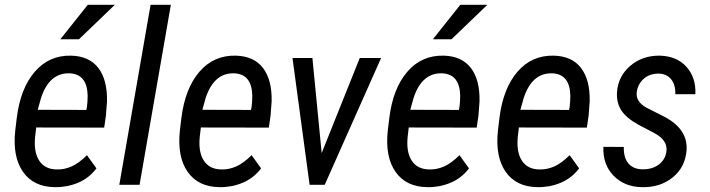

<svg xmlns="http://www.w3.org/2000/svg" viewBox="-20 -770 2957 800"><path d="M208.5 9.8Q119.6 8.8 75.7 -54.2Q31.7 -117.2 43.5 -226.1L49.8 -278.3Q64.9 -401.4 124.8 -470.9Q184.6 -540.5 276.9 -538.1Q352.1 -536.1 389.9 -486.6Q427.7 -437 425.8 -347.2L421.4 -288.6L414.1 -238.3L130.9 -238.8Q124.5 -194.8 125 -169.9Q126 -120.6 149.4 -92.5Q172.9 -64.5 216.3 -64Q247.6 -63 278.1 -76.4Q308.6 -89.8 342.3 -123.5L381.8 -68.4Q350.6 -27.3 304.7 -8.3Q258.8 10.7 208.5 9.8ZM271.5 -464.4Q185.1 -468.3 150.4 -359.9L137.2 -312.5L339.8 -312L342.3 -324.7Q345.2 -347.2 345.2 -371.6Q343.3 -460.4 271.5 -464.4ZM345.7 -750H458.5L309.1 -606.4H231.4Z M561.5 0H477.1L607.4 -750H691.9Z M894.5 9.8Q805.7 8.8 761.7 -54.2Q717.8 -117.2 729.5 -226.1L735.8 -278.3Q751 -401.4 810.8 -470.9Q870.6 -540.5 962.9 -538.1Q1038.1 -536.1 1075.9 -486.6Q1113.8 -437 1111.8 -347.2L1107.4 -288.6L1100.1 -238.3L816.9 -238.8Q810.5 -194.8 811 -169.9Q812 -120.6 835.4 -92.5Q858.9 -64.5 902.3 -64Q933.6 -63 964.1 -76.4Q994.6 -89.8 1028.3 -123.5L1067.9 -68.4Q1036.6 -27.3 990.7 -8.3Q944.8 10.7 894.5 9.8ZM957.5 -464.4Q871.1 -468.3 836.4 -359.9L823.2 -312.5L1025.9 -312L1028.3 -324.7Q1031.2 -347.2 1031.2 -371.6Q1029.3 -460.4 957.5 -464.4Z M1320.3 -132.3 1479 -528.3H1567.9L1333 0H1270L1198.7 -528.3H1281.7Z M1760.7 9.8Q1671.9 8.8 1627.9 -54.2Q1584 -117.2 1595.7 -226.1L1602.1 -278.3Q1617.2 -401.4 1677 -470.9Q1736.8 -540.5 1829.1 -538.1Q1904.3 -536.1 1942.1 -486.6Q1980 -437 1978 -347.2L1973.6 -288.6L1966.3 -238.3L1683.1 -238.8Q1676.8 -194.8 1677.2 -169.9Q1678.2 -120.6 1701.7 -92.5Q1725.1 -64.5 1768.6 -64Q1799.8 -63 1830.3 -76.4Q1860.8 -89.8 1894.5 -123.5L1934.1 -68.4Q1902.8 -27.3 1856.9 -8.3Q1811 10.7 1760.7 9.8ZM1823.7 -464.4Q1737.3 -468.3 1702.6 -359.9L1689.5 -312.5L1892.1 -312L1894.5 -324.7Q1897.5 -347.2 1897.5 -371.6Q1895.5 -460.4 1823.7 -464.4ZM1897.9 -750H2010.7L1861.3 -606.4H1783.7Z M2219.7 9.8Q2130.9 8.8 2086.9 -54.2Q2043 -117.2 2054.7 -226.1L2061 -278.3Q2076.2 -401.4 2136 -470.9Q2195.8 -540.5 2288.1 -538.1Q2363.3 -536.1 2401.1 -486.6Q2439 -437 2437 -347.2L2432.6 -288.6L2425.3 -238.3L2142.1 -238.8Q2135.7 -194.8 2136.2 -169.9Q2137.2 -120.6 2160.6 -92.5Q2184.1 -64.5 2227.5 -64Q2258.8 -63 2289.3 -76.4Q2319.8 -89.8 2353.5 -123.5L2393.1 -68.4Q2361.8 -27.3 2315.9 -8.3Q2270 10.7 2219.7 9.8ZM2282.7 -464.4Q2196.3 -468.3 2161.6 -359.9L2148.4 -312.5L2351.1 -312L2353.5 -324.7Q2356.4 -347.2 2356.4 -371.6Q2354.5 -460.4 2282.7 -464.4Z M2756.8 -139.2Q2763.2 -185.5 2705.1 -216.3L2639.6 -250.5Q2588.9 -278.8 2568.6 -310.5Q2548.3 -342.3 2550.8 -384.3Q2554.7 -451.2 2605.5 -495.1Q2656.2 -539.1 2729.5 -538.1Q2800.3 -536.1 2840.3 -491.5Q2880.4 -446.8 2877.4 -377.4H2793.9Q2794.9 -417 2776.4 -439.7Q2757.8 -462.4 2724.6 -463.4Q2687 -463.4 2662.6 -442.1Q2638.2 -420.9 2633.3 -387.2Q2627.4 -347.7 2671.9 -322.3L2754.4 -280.3Q2845.7 -229.5 2840.8 -145.5Q2835.9 -73.7 2783.2 -31Q2730.5 11.7 2654.8 9.8Q2582 8.8 2536.6 -37.8Q2491.2 -84.5 2494.1 -158.2L2579.1 -157.7Q2578.1 -111.8 2599.1 -88.1Q2620.1 -64.5 2658.7 -64.5Q2699.2 -64.5 2725.8 -85Q2752.4 -105.5 2756.8 -139.2Z"/></svg>

Font: TypoPRO Roboto
Style: Italic
Weight: 400
Italic angle: -12°
Designer: Google
Version: Version 2.136; 2016